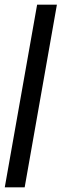

<svg xmlns="http://www.w3.org/2000/svg" viewBox="-28 -805 264 825"><path d="M-7.5 0 131.5 -785H216.5L78 0Z"/></svg>

Font: Anybody
Style: Italic
Weight: 400
Italic angle: -10°
Designer: Tyler Finck
Foundry: Etcetera Type Company
Version: Version 1.010; ttfautohint (v1.8.3) -l 8 -r 50 -G 200 -x 14 